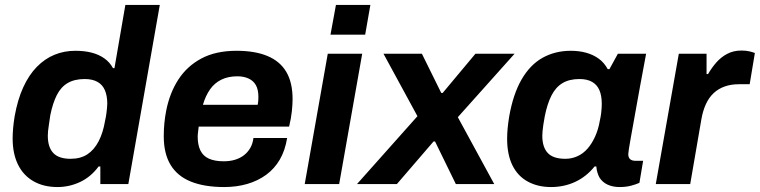

<svg xmlns="http://www.w3.org/2000/svg" viewBox="-20 -743 3067 775"><path d="M212 12Q156 12 115 -11.5Q74 -35 52.5 -79Q31 -123 31 -184Q31 -204 33 -226Q35 -248 39 -273Q51 -341 74 -391Q97 -441 129 -473.5Q161 -506 200 -522Q239 -538 284 -538Q321 -538 350 -530.5Q379 -523 401 -507.5Q423 -492 436 -468H442L486 -723H625L498 0H385V-71H378Q347 -29 303.5 -8.5Q260 12 212 12ZM265 -102Q305 -102 332.5 -120Q360 -138 378 -172.5Q396 -207 404 -255Q408 -273 409.5 -285.5Q411 -298 412 -307.5Q413 -317 413 -325Q413 -356 403.5 -378.5Q394 -401 373.5 -412.5Q353 -424 322 -424Q281 -424 253.5 -408Q226 -392 209.5 -359.5Q193 -327 183 -278Q180 -256 177.5 -240.5Q175 -225 174 -214.5Q173 -204 173 -195Q173 -149 195 -125.5Q217 -102 265 -102Z M885 12Q805 12 750.5 -10Q696 -32 668.5 -77.5Q641 -123 641 -193Q641 -220 643.5 -246Q646 -272 651 -297Q665 -368 700 -422Q735 -476 793 -507Q851 -538 935 -538Q1009 -538 1059.5 -517Q1110 -496 1135.5 -453Q1161 -410 1161 -343Q1161 -322 1158 -293.5Q1155 -265 1147 -232H782Q781 -221 779.5 -210.5Q778 -200 778 -191Q778 -158 789 -135.5Q800 -113 823.5 -102.5Q847 -92 883 -92Q908 -92 928 -98Q948 -104 963.5 -115.5Q979 -127 989.5 -144.5Q1000 -162 1003 -186H1139Q1131 -136 1109.5 -99Q1088 -62 1054.5 -37.5Q1021 -13 978 -0.5Q935 12 885 12ZM799 -320H1020Q1022 -329 1022.5 -337.5Q1023 -346 1023 -352Q1023 -381 1013 -399Q1003 -417 983.5 -426Q964 -435 938 -435Q901 -435 873.5 -421.5Q846 -408 828 -382.5Q810 -357 799 -320Z M1314 -603 1336 -723H1475L1454 -603ZM1210 0 1303 -526H1442L1349 0Z M1421 0 1665 -274 1528 -526H1683L1761 -368H1767L1899 -526H2057L1828 -270L1975 0H1820L1736 -172H1730L1582 0Z M2204 12Q2151 12 2110.5 -10Q2070 -32 2048.5 -75.5Q2027 -119 2027 -183Q2027 -203 2029 -224.5Q2031 -246 2035 -271Q2051 -363 2085.5 -422.5Q2120 -482 2170.5 -510Q2221 -538 2284 -538Q2318 -538 2346.5 -530Q2375 -522 2397 -506Q2419 -490 2433 -464H2440L2474 -526H2588L2564 -397Q2557 -358 2550 -319.5Q2543 -281 2537 -247Q2531 -213 2526 -186Q2521 -159 2518.5 -142Q2516 -125 2516 -121Q2516 -107 2523.5 -100.5Q2531 -94 2544 -94H2576L2561 -5Q2548 1 2527.5 6.5Q2507 12 2481 12Q2454 12 2433 2.5Q2412 -7 2400 -26Q2395 -35 2391.5 -46.5Q2388 -58 2387 -71H2380Q2347 -30 2302 -9Q2257 12 2204 12ZM2262 -102Q2288 -102 2311 -112.5Q2334 -123 2351.5 -143Q2369 -163 2382 -191.5Q2395 -220 2401 -255Q2405 -273 2406.5 -285.5Q2408 -298 2408.5 -307.5Q2409 -317 2409 -324Q2409 -357 2399.5 -379Q2390 -401 2370 -412.5Q2350 -424 2319 -424Q2278 -424 2250.5 -407.5Q2223 -391 2206 -357.5Q2189 -324 2179 -274Q2175 -253 2173 -238.5Q2171 -224 2170 -213.5Q2169 -203 2169 -195Q2169 -149 2191 -125.5Q2213 -102 2262 -102Z M2627 0 2720 -526H2832V-444H2838Q2853 -470 2872 -491.5Q2891 -513 2916 -526Q2941 -539 2973 -539Q2992 -539 3006 -535.5Q3020 -532 3027 -529L3006 -403H2962Q2931 -403 2905.5 -394Q2880 -385 2861 -367.5Q2842 -350 2829.5 -323Q2817 -296 2811 -261L2766 0Z"/></svg>

Font: Archivo SemiBold
Style: Bold Italic
Weight: 700
Italic angle: -10°
Version: Version 2.001